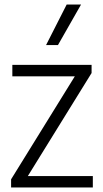

<svg xmlns="http://www.w3.org/2000/svg" viewBox="-20 -828 456 848"><path d="M103 -50.5H390V0H29V-36L310.5 -491H34.5V-541.5H384.5V-505.5ZM183.5 -629 274.5 -808H338L236 -629Z"/></svg>

Font: Encode Sans Semi Condensed Light
Style: Regular
Weight: 300
Width: 4
Designer: Multiple Designers
Foundry: Impallari Type
Version: Version 2.000